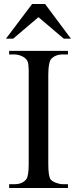

<svg xmlns="http://www.w3.org/2000/svg" viewBox="-20 -943 386 963"><path d="M335.9 -749 206.1 -922.9H141.1L9.8 -749H45.9L172.9 -856.9L299.8 -749ZM320.8 0V-19H295.9Q287.1 -19 277.3 -21.2Q267.6 -23.4 258.8 -26.9Q250 -30.3 243.4 -34.7Q236.8 -39.1 233.9 -43Q228 -52.2 225.1 -70.6Q222.2 -88.9 222.2 -122.1V-566.9Q222.2 -597.7 225.6 -617.2Q229 -636.7 234.9 -645Q255.4 -669.9 295.9 -669.9H320.8V-688H25.9V-669.9H50.8Q68.4 -669.9 85.7 -663.1Q103 -656.2 112.8 -644Q116.7 -639.6 118.9 -633.5Q121.1 -627.4 122.3 -618.4Q123.5 -609.4 123.8 -596.9Q124 -584.5 124 -566.9V-122.1Q124 -59.1 111.8 -43.9Q101.6 -31.2 86.9 -25.1Q72.3 -19 50.8 -19H25.9V0Z"/></svg>

Font: Galatia SIL
Style: Regular
Weight: 400
Designer: Development by SIL's NRSI team
Version: Version 2.1